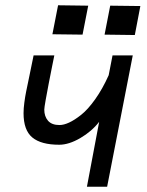

<svg xmlns="http://www.w3.org/2000/svg" viewBox="-20 -708 558 728"><path d="M200.2 -688 314.5 -686.5 293 -576.7 178.7 -578.1ZM397.9 -686.5 512.2 -685.1 491.2 -575.2 376.5 -576.7ZM107.4 -498H186Q185.1 -493.2 177.7 -457Q170.4 -420.9 164.6 -390.6Q158.7 -360.4 153.3 -329.8Q147.9 -299.3 147.9 -292.5Q147.9 -266.6 162.1 -250.2Q176.3 -233.9 205.6 -233.9Q221.7 -233.9 241.9 -243.2Q262.2 -252.4 287.6 -272.5Q313 -292.5 340.8 -331.5Q368.7 -370.6 392.1 -422.9L406.7 -498H483.4Q462.9 -392.6 434.8 -249Q406.7 -105.5 386.2 0H309.6L356 -246.1Q328.1 -210 284.7 -184.6Q241.2 -159.2 204.6 -159.2Q135.7 -159.2 102.5 -186.8Q69.3 -214.4 69.3 -278.8Q69.3 -296.9 72.3 -319.1Q75.2 -341.3 79.1 -360.6Q83 -379.9 91.8 -421.9Q100.6 -463.9 107.4 -498Z"/></svg>

Font: Fantasque Sans Mono
Style: Italic
Weight: 400
Italic angle: -11°
Monospace: yes
Designer: Jany Belluz
Version: Version 1.8.0 ; ttfautohint (v1.8.2)